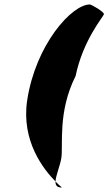

<svg xmlns="http://www.w3.org/2000/svg" viewBox="-20 -748 486 861"><path d="M102 -299C74 -114 177 13 229 66C230 39 249 -3 255 -39C264 -98 238 -246 319 -407C352 -568 444 -674 446 -684C448 -695 389 -728 383 -728C301 -728 140 -547 102 -299ZM229 66C228 83 236 93 257 93C259 93 246 84 229 66Z"/></svg>

Font: Ampere
Style: SuExtIta
Weight: 400
Version: Version 1